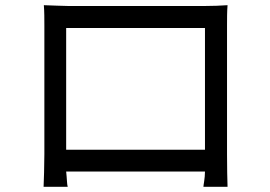

<svg xmlns="http://www.w3.org/2000/svg" viewBox="-20 -709 1040 740"><path d="M235 -48H770C770 -21 764 4 764 11H857C856 0 855 -82 855 -114V-611C855 -636 855 -665 857 -689C831 -687 797 -686 774 -686H240C217 -686 187 -688 149 -689C151 -666 151 -634 151 -611V-115C151 -80 149 -2 148 11H241C238 3 238 -22 235 -48ZM235 -132V-601H770V-132H235Z"/></svg>

Font: Glow Sans SC Normal Book
Style: Regular
Weight: 500
Designer: Ryoko NISHIZUKA (kana, bopomofo & ideographs); Paul D. Hunt (Latin, Greek & Cyrillic); Sandoll Communications, Soo-young
Version: Version 0.93